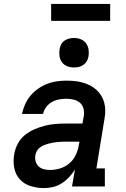

<svg xmlns="http://www.w3.org/2000/svg" viewBox="-20 -948 640 976"><path d="M203 8Q169 8 136 -2Q103 -12 81 -36Q59 -60 52.5 -94Q46 -128 52 -162Q56 -189 69.5 -215.5Q83 -242 105.5 -260.5Q128 -279 154.5 -290.5Q181 -302 208.5 -309Q236 -316 263.5 -318Q291 -320 318 -320H399L406 -358Q409 -377 404.5 -395.5Q400 -414 386.5 -425.5Q373 -437 354.5 -441.5Q336 -446 317 -446Q299 -446 280 -442.5Q261 -439 244 -429.5Q227 -420 215 -404Q203 -388 199 -369H92Q97 -394 107.5 -417.5Q118 -441 134.5 -461Q151 -481 173 -496.5Q195 -512 219 -521.5Q243 -531 268 -534.5Q293 -538 317 -538Q338 -538 359 -536Q380 -534 399.5 -528.5Q419 -523 437 -514Q455 -505 469.5 -492Q484 -479 494.5 -462Q505 -445 510 -425.5Q515 -406 515 -385Q515 -364 511 -343L470 -92H513V0H346L361 -86Q348 -65 331 -47Q314 -29 293.5 -16Q273 -3 250 2.5Q227 8 204 8Q204 8 204 8Q204 8 203 8ZM234 -84Q260 -84 286 -92Q312 -100 333 -118Q354 -136 365.5 -161Q377 -186 381 -212L384 -228H318Q306 -228 295 -227.5Q284 -227 272.5 -226Q261 -225 250 -223Q239 -221 227.5 -218Q216 -215 205 -210.5Q194 -206 184 -199Q174 -192 168 -181.5Q162 -171 160 -160Q157 -144 161 -128.5Q165 -113 176 -102.5Q187 -92 202.5 -88Q218 -84 234 -84ZM356 -605Q338 -605 321.5 -611.5Q305 -618 295 -631.5Q285 -645 282.5 -662.5Q280 -680 283 -698Q285 -711 291 -722.5Q297 -734 308 -741.5Q319 -749 331.5 -752Q344 -755 356 -755Q374 -755 390.5 -748.5Q407 -742 417 -728.5Q427 -715 430 -697.5Q433 -680 430 -662Q428 -649 421.5 -637.5Q415 -626 404.5 -618.5Q394 -611 381.5 -608Q369 -605 356 -605ZM540 -842H240V-928H540Z"/></svg>

Font: Iosevka Curly Slab SmBdExObl
Style: Regular
Weight: 600
Width: 7
Italic angle: -9°
Monospace: yes
Designer: Belleve Invis
Foundry: Belleve Invis
Version: Version 11.1.0; ttfautohint (v1.8.3)